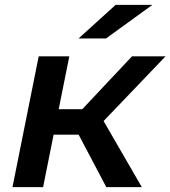

<svg xmlns="http://www.w3.org/2000/svg" viewBox="-20 -764 696 784"><path d="M414 0 278 -258 382 -306 559 0ZM31 0 138 -534H263L156 0ZM163 -214 182 -318H363L344 -214ZM386 -252 268 -267 519 -534H656ZM301 -607 452 -744H602L413 -607Z"/></svg>

Font: MOST Montserrat SemiBold
Style: Italic
Weight: 600
Italic angle: -11.3°
Designer: Julieta Ulanovsky
Foundry: Julieta Ulanovsky
Version: Version 8.000;March 11, 2024;FontCreator 15.0.0.2926 64-bit